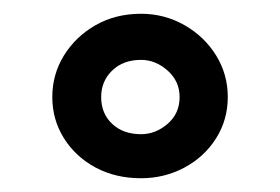

<svg xmlns="http://www.w3.org/2000/svg" viewBox="-20 -767 407 279"><path d="M185 -508Q148 -508 119 -523.5Q90 -539 73 -566Q56 -593 56 -626Q56 -659 73 -686.5Q90 -714 119 -730.5Q148 -747 185 -747Q219 -747 248 -730.5Q277 -714 294 -686.5Q311 -659 311 -626Q311 -593 294 -566Q277 -539 248 -523.5Q219 -508 185 -508ZM185 -572Q206 -572 223.5 -587Q241 -602 241 -626Q241 -649 223.5 -664.5Q206 -680 185 -680Q159 -680 143 -664.5Q127 -649 127 -626Q127 -602 143 -587Q159 -572 185 -572Z"/></svg>

Font: Smooch Sans ExtraBold
Style: Regular
Weight: 800
Designer: Robert E. Leuschke
Foundry: Robert E. Leuschke
Version: Version 1.010